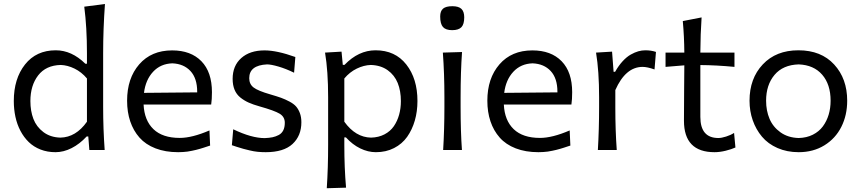

<svg xmlns="http://www.w3.org/2000/svg" viewBox="-20 -764 4385 978"><path d="M262.7 11.2Q221.2 11.2 186.3 -2.4Q151.4 -16.1 126.5 -40.3Q101.6 -64.5 84.2 -97.4Q66.9 -130.4 58.6 -168.9Q50.3 -207.5 50.3 -249.5Q50.3 -363.3 107.4 -435.5Q164.6 -507.8 264.2 -507.8Q345.2 -507.8 414.6 -439.5H422.9V-493.7Q422.9 -624.5 409.2 -730L514.6 -743.7Q505.4 -615.2 505.4 -493.7V-219.2Q505.4 -107.4 513.2 0H435.1L429.7 -68.8H421.4Q385.7 -30.3 344.7 -9.5Q303.7 11.2 262.7 11.2ZM287.6 -63Q366.7 -64.5 422.9 -144V-364.3Q395.5 -397 359.6 -414.6Q323.7 -432.1 289.1 -433.1Q213.9 -431.2 174.3 -379.9Q134.8 -328.6 134.8 -249Q134.8 -198.7 150.1 -158.4Q165.5 -118.2 200.9 -91.3Q236.3 -64.5 287.6 -63Z M1059.6 -294.4Q1059.6 -257.3 1055.7 -231.4H711.4Q715.3 -150.4 761.7 -106Q808.1 -61.5 895.5 -61.5Q958.5 -61.5 1046.9 -99.6L1050.3 -22.5Q1048.8 -22 1035.2 -17.6Q1021.5 -13.2 1017.3 -11.7Q1013.2 -10.3 999.8 -6.3Q986.3 -2.4 979 -0.7Q971.7 1 958.5 3.9Q945.3 6.8 935.3 8.1Q925.3 9.3 912.6 10.3Q899.9 11.2 887.7 11.2Q822.3 11.2 772 -8.3Q721.7 -27.8 690.4 -63.2Q659.2 -98.6 643.3 -146Q627.4 -193.4 627.4 -251Q627.4 -365.2 689.2 -436.3Q751 -507.3 856.9 -507.3Q952.1 -507.3 1005.9 -452.1Q1059.6 -397 1059.6 -294.4ZM857.9 -441.4Q797.9 -439.5 759.8 -398.4Q721.7 -357.4 713.4 -291L984.4 -293.5V-296.9Q984.4 -365.2 950.2 -402.1Q916 -439 857.9 -441.4Z M1333.5 11.2Q1312.5 11.2 1292.7 9.3Q1272.9 7.3 1251.2 2Q1229.5 -3.4 1219.7 -5.9Q1210 -8.3 1186 -16.1Q1162.1 -23.9 1161.1 -24.4L1168 -105.5Q1261.2 -60.5 1328.6 -60.5Q1351.6 -61.5 1368.2 -64.9Q1384.8 -68.4 1399.9 -76.4Q1415 -84.5 1422.9 -100.1Q1430.7 -115.7 1430.7 -138.7Q1430.7 -168.9 1404.5 -184.8Q1378.4 -200.7 1301.8 -222.2Q1269 -231.4 1246.6 -241.5Q1224.1 -251.5 1204.3 -267.3Q1184.6 -283.2 1174.8 -306.9Q1165 -330.6 1165 -362.3Q1165 -429.2 1209 -468.3Q1252.9 -507.3 1327.6 -507.3Q1390.6 -507.3 1484.4 -473.6L1478 -393.6Q1436 -414.1 1398.4 -425Q1360.8 -436 1340.3 -436Q1249.5 -431.6 1249.5 -365.7Q1249.5 -335.4 1271.7 -318.4Q1293.9 -301.3 1356.9 -283.2Q1390.6 -273.4 1411.6 -265.9Q1432.6 -258.3 1454.6 -246.6Q1476.6 -234.9 1488.3 -221.4Q1500 -208 1507.6 -187.7Q1515.1 -167.5 1515.1 -141.1Q1515.1 -72.3 1470 -30.5Q1424.8 11.2 1333.5 11.2Z M1742.7 191.9 1644.5 194.8Q1651.4 91.8 1651.4 -26.9V-269Q1651.4 -401.9 1635.7 -496.1L1719.7 -501L1726.1 -433.6H1734.9Q1806.2 -507.8 1893.1 -507.8Q1992.7 -507.8 2049.6 -435.5Q2106.4 -363.3 2106.4 -249.5Q2106.4 -196.3 2093 -149.9Q2079.6 -103.5 2054 -67.1Q2028.3 -30.8 1987.3 -9.8Q1946.3 11.2 1894.5 11.2Q1854.5 11.2 1814.9 -8.1Q1775.4 -27.3 1742.2 -64H1733.9V-23.4Q1733.9 89.8 1742.7 191.9ZM1870.1 -63Q1908.7 -64 1938.5 -79.6Q1968.3 -95.2 1986.1 -121.1Q2003.9 -147 2012.9 -179.4Q2022 -211.9 2022 -249Q2022 -300.8 2005.9 -341.1Q1989.7 -381.3 1954.6 -406.5Q1919.4 -431.6 1868.7 -433.1Q1833.5 -432.1 1797.4 -414.6Q1761.2 -397 1733.9 -364.3V-144Q1791 -64.5 1870.1 -63Z M2222.2 -680.2Q2222.2 -707.5 2236.8 -720Q2251.5 -732.4 2284.2 -732.4Q2315.9 -732.4 2330.3 -718.8Q2344.7 -705.1 2344.7 -675.8Q2344.7 -640.6 2330.3 -625.5Q2315.9 -610.4 2283.2 -610.4Q2250.5 -610.4 2236.3 -626.5Q2222.2 -642.6 2222.2 -680.2ZM2333 0H2237.3Q2243.7 -106.4 2243.7 -219.2V-269Q2243.7 -389.6 2235.8 -496.1L2333.5 -499Q2326.2 -397.9 2326.2 -269V-219.2Q2326.2 -93.8 2333 0Z M2894.5 -294.4Q2894.5 -257.3 2890.6 -231.4H2546.4Q2550.3 -150.4 2596.7 -106Q2643.1 -61.5 2730.5 -61.5Q2793.5 -61.5 2881.8 -99.6L2885.3 -22.5Q2883.8 -22 2870.1 -17.6Q2856.4 -13.2 2852.3 -11.7Q2848.1 -10.3 2834.7 -6.3Q2821.3 -2.4 2814 -0.7Q2806.6 1 2793.5 3.9Q2780.3 6.8 2770.3 8.1Q2760.3 9.3 2747.6 10.3Q2734.9 11.2 2722.7 11.2Q2657.2 11.2 2606.9 -8.3Q2556.6 -27.8 2525.4 -63.2Q2494.1 -98.6 2478.3 -146Q2462.4 -193.4 2462.4 -251Q2462.4 -365.2 2524.2 -436.3Q2585.9 -507.3 2691.9 -507.3Q2787.1 -507.3 2840.8 -452.1Q2894.5 -397 2894.5 -294.4ZM2692.9 -441.4Q2632.8 -439.5 2594.7 -398.4Q2556.6 -357.4 2548.3 -291L2819.3 -293.5V-296.9Q2819.3 -365.2 2785.2 -402.1Q2751 -439 2692.9 -441.4Z M3121.6 0H3025.4Q3031.7 -106.4 3031.7 -219.2V-269Q3031.7 -401.9 3016.1 -496.1L3097.7 -501L3105.5 -398.4H3113.3Q3130.9 -429.7 3151.6 -452.1Q3172.4 -474.6 3192.9 -486.1Q3213.4 -497.6 3231.4 -502.7Q3249.5 -507.8 3267.1 -507.8Q3296.9 -507.8 3321.3 -499.5L3314 -410.2Q3276.9 -423.3 3253.4 -423.3Q3166.5 -423.3 3114.3 -305.2V-215.3Q3114.3 -100.6 3121.6 0Z M3719.2 -86.9 3726.1 -12.7Q3707 -3.9 3676.8 3.7Q3646.5 11.2 3619.6 11.2Q3463.9 11.2 3463.9 -148.9Q3463.9 -207.5 3464.8 -310.5Q3465.8 -413.6 3465.8 -431.2L3370.1 -423.3V-496.1H3465.8Q3465.3 -576.2 3458 -656.7L3553.7 -675.3Q3547.9 -590.8 3547.4 -496.1H3721.2V-423.3Q3629.4 -432.1 3547.4 -432.6V-168.5Q3547.4 -61 3639.2 -61Q3655.3 -61 3678.5 -68.4Q3701.7 -75.7 3719.2 -86.9Z M4048.3 11.2Q3988.8 11.2 3940.4 -10Q3892.1 -31.2 3861.3 -67.9Q3830.6 -104.5 3814.2 -151.4Q3797.9 -198.2 3797.9 -251Q3797.9 -364.3 3865.5 -436Q3933.1 -507.8 4046.9 -507.8Q4162.6 -507.8 4229 -435.5Q4295.4 -363.3 4295.4 -251Q4295.4 -177.2 4265.6 -117.9Q4235.8 -58.6 4179.2 -23.7Q4122.6 11.2 4048.3 11.2ZM4048.3 -61Q4088.9 -62 4120.4 -77.9Q4151.9 -93.8 4171.4 -120.1Q4190.9 -146.5 4200.9 -179.7Q4210.9 -212.9 4210.9 -251Q4210.9 -334 4168 -383.5Q4125 -433.1 4048.3 -436Q3968.3 -433.6 3925.3 -382.6Q3882.3 -331.5 3882.3 -251Q3882.3 -200.2 3899.9 -158.7Q3917.5 -117.2 3955.8 -89.8Q3994.1 -62.5 4048.3 -61Z"/></svg>

Font: Commissioner Flair
Style: Regular
Weight: 400
Designer: Kostas Bartsokas
Foundry: Kostas Bartsokas
Version: Version 1.000